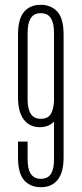

<svg xmlns="http://www.w3.org/2000/svg" viewBox="-20 -770 340 800"><path d="M95 -180V-105Q95 -25 150 -25Q180 -25 192.5 -46Q205 -67 205 -105V-263Q182 -240 145 -240Q129 -240 113 -246Q97 -252 84 -266Q71 -280 63 -304Q55 -328 55 -365V-625Q55 -691 80 -720.5Q105 -750 150 -750Q192 -750 218.5 -722Q245 -694 245 -625V-115Q245 -52 220.5 -21Q196 10 150 10Q107 10 81 -18.5Q55 -47 55 -115V-180ZM95 -355Q95 -275 150 -275Q179 -275 191 -294Q203 -313 205 -347V-635Q205 -673 192 -694Q179 -715 150 -715Q121 -715 108 -694Q95 -673 95 -635Z"/></svg>

Font: Exetegue Light
Style: Regular
Weight: 300
Designer: Fábio Duarte Martins
Foundry: Fábio Duarte Martins
Version: Version 0.001